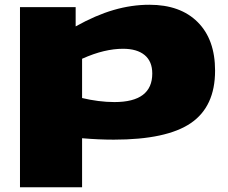

<svg xmlns="http://www.w3.org/2000/svg" viewBox="-20 -577 959 807"><path d="M64 210V-547H298V-466Q382 -513 457.5 -535Q533 -557 608 -557Q738 -557 811 -484Q884 -411 884 -280Q884 -129 782 -59.5Q680 10 458 10Q394 10 325 4V210ZM461 -148Q620 -148 620 -268Q620 -319 588 -345.5Q556 -372 497 -372Q459 -372 416.5 -362Q374 -352 325 -330V-165Q358 -157 393 -152.5Q428 -148 461 -148Z"/></svg>

Font: Georama ExtraExtended ExtraBold
Style: Regular
Weight: 800
Width: 8
Designer: Jean-Baptiste Levee
Foundry: Production Type
Version: Version 1.000